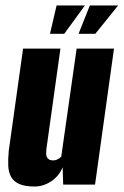

<svg xmlns="http://www.w3.org/2000/svg" viewBox="-20 -672 450 699"><path d="M106 7Q71 7 50.5 -2Q30 -11 20.5 -28Q11 -45 10 -69Q9 -93 12 -124L64 -495H200L149 -130Q148 -121 148 -113.5Q148 -106 150.5 -100.5Q153 -95 158.5 -91.5Q164 -88 173 -88Q181 -88 186.5 -90.5Q192 -93 196.5 -96Q201 -99 203 -102L259 -495H395L326 0H210L208 -63Q195 -31 166.5 -12Q138 7 106 7ZM162 -549 186 -652H289L214 -549ZM266 -549 307 -652H410L327 -549Z"/></svg>

Font: Alumni Sans Thin ExtraBold
Style: Italic
Weight: 800
Italic angle: -8°
Version: Version 1.016